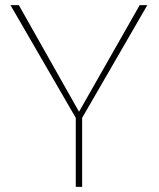

<svg xmlns="http://www.w3.org/2000/svg" viewBox="-20 -731 621 751"><path d="M289.1 -293.9 526.4 -710.9H556.2L301.3 -270V0H276.4V-270L21 -710.9H53.7Z"/></svg>

Font: Robert Sans Thin
Style: Regular
Weight: 100
Designer: Christian Robertson (extended by Adam Twardoch)
Foundry: Google
Version: Version 12.135;April 2, 2019;FontCreator 11.5.0.2425 64-bit;